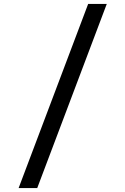

<svg xmlns="http://www.w3.org/2000/svg" viewBox="-20 -850 640 980"><path d="M75 110 430 -830H525L170 110Z"/></svg>

Font: NKDuy Mono
Style: Regular
Weight: 400
Monospace: yes
Designer: NKDuy
Foundry: NKDuy
Version: Version 2.251; ttfautohint (v1.8.4.7-5d5b)